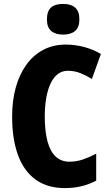

<svg xmlns="http://www.w3.org/2000/svg" viewBox="-20 -952 561 982"><path d="M327 -590Q298 -590 276 -573.5Q254 -557 239 -525.5Q224 -494 216.5 -451Q209 -408 209 -355Q209 -280 223 -228.5Q237 -177 265 -151Q293 -125 335 -125Q371 -125 404.5 -136.5Q438 -148 472 -166V-28Q436 -9 396.5 0.5Q357 10 312 10Q222 10 162 -33.5Q102 -77 72 -159Q42 -241 42 -356Q42 -437 60.5 -504Q79 -571 114.5 -620.5Q150 -670 201 -697Q252 -724 317 -724Q363 -724 409 -712Q455 -700 496 -676L450 -548Q421 -566 391 -578Q361 -590 327 -590ZM303 -932Q343 -932 364.5 -913Q386 -894 386 -853Q386 -812 364 -793.5Q342 -775 303 -775Q264 -775 242 -793.5Q220 -812 220 -853Q220 -895 241 -913.5Q262 -932 303 -932Z"/></svg>

Font: Noto Sans Display Condensed ExtraBold
Style: Regular
Weight: 800
Width: 3
Designer: Monotype Design Team
Foundry: Monotype Imaging Inc.
Version: Version 2.003